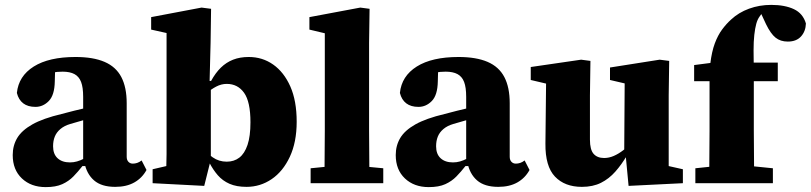

<svg xmlns="http://www.w3.org/2000/svg" viewBox="-20 -749 3315 785"><path d="M167 16Q107 16 69.5 -19.5Q32 -55 32 -115Q32 -154 50.5 -185Q69 -216 112.5 -240.5Q156 -265 232 -283Q257 -290 282 -296Q307 -302 332 -308Q357 -314 381 -320V-276Q354 -267 324 -258.5Q294 -250 267 -242Q243 -235 227 -221.5Q211 -208 204 -190.5Q197 -173 197 -151Q197 -119 215.5 -102Q234 -85 266 -85Q281 -85 295 -89Q309 -93 324.5 -101Q340 -109 359 -121L364 -70H317Q299 -47 280 -27.5Q261 -8 234.5 4Q208 16 167 16ZM451 15Q395 15 364.5 -11.5Q334 -38 325 -85L320 -87V-353Q320 -392 311.5 -414Q303 -436 284.5 -446Q266 -456 236 -456Q214 -456 192.5 -452Q171 -448 147 -441L206 -490L204 -416Q203 -360 179.5 -336Q156 -312 125 -312Q94 -312 75 -326.5Q56 -341 49 -369Q56 -438 118 -477Q180 -516 289 -516Q361 -516 407.5 -496Q454 -476 476 -434Q498 -392 498 -327V-108Q498 -95 505 -87.5Q512 -80 523 -80Q532 -80 541 -83Q550 -86 559 -93L579 -54Q561 -21 529 -3Q497 15 451 15Z M604 0V-57L660 -70Q661 -94 661 -119Q661 -144 661 -168.5Q661 -193 661 -215V-614L598 -628V-679L804 -718L843 -713L841 -574L837 -418L842 -411V-86L839 -85L815 11ZM988 15Q947 15 918.5 2.5Q890 -10 870.5 -32.5Q851 -55 836 -84H793L797 -154Q825 -123 850 -105.5Q875 -88 907 -88Q937 -88 958.5 -104.5Q980 -121 992 -156.5Q1004 -192 1004 -249Q1004 -333 978 -369.5Q952 -406 907 -406Q885 -406 864 -395Q843 -384 825.5 -368.5Q808 -353 793 -339L789 -418H843Q861 -451 883 -472.5Q905 -494 933 -505Q961 -516 997 -516Q1053 -516 1097 -485Q1141 -454 1167 -395.5Q1193 -337 1193 -251Q1193 -168 1165 -108Q1137 -48 1090.5 -16.5Q1044 15 988 15Z M1250 0V-61L1351 -71H1442L1547 -61V0ZM1306 0Q1307 -36 1307 -72Q1307 -108 1307.5 -144Q1308 -180 1308 -215V-613L1245 -628V-679L1453 -718L1491 -713L1489 -574V-215Q1489 -180 1489.5 -144Q1490 -108 1490 -72Q1490 -36 1491 0Z M1733 16Q1673 16 1635.5 -19.5Q1598 -55 1598 -115Q1598 -154 1616.5 -185Q1635 -216 1678.5 -240.5Q1722 -265 1798 -283Q1823 -290 1848 -296Q1873 -302 1898 -308Q1923 -314 1947 -320V-276Q1920 -267 1890 -258.5Q1860 -250 1833 -242Q1809 -235 1793 -221.5Q1777 -208 1770 -190.5Q1763 -173 1763 -151Q1763 -119 1781.5 -102Q1800 -85 1832 -85Q1847 -85 1861 -89Q1875 -93 1890.5 -101Q1906 -109 1925 -121L1930 -70H1883Q1865 -47 1846 -27.5Q1827 -8 1800.5 4Q1774 16 1733 16ZM2017 15Q1961 15 1930.5 -11.5Q1900 -38 1891 -85L1886 -87V-353Q1886 -392 1877.5 -414Q1869 -436 1850.5 -446Q1832 -456 1802 -456Q1780 -456 1758.5 -452Q1737 -448 1713 -441L1772 -490L1770 -416Q1769 -360 1745.5 -336Q1722 -312 1691 -312Q1660 -312 1641 -326.5Q1622 -341 1615 -369Q1622 -438 1684 -477Q1746 -516 1855 -516Q1927 -516 1973.5 -496Q2020 -476 2042 -434Q2064 -392 2064 -327V-108Q2064 -95 2071 -87.5Q2078 -80 2089 -80Q2098 -80 2107 -83Q2116 -86 2125 -93L2145 -54Q2127 -21 2095 -3Q2063 15 2017 15Z M2359 15Q2289 15 2249 -27Q2209 -69 2210 -162L2213 -442L2252 -398L2150 -422V-475L2356 -505L2394 -500L2392 -359V-178Q2392 -137 2407 -120Q2422 -103 2450 -103Q2470 -103 2489.5 -111.5Q2509 -120 2528.5 -135Q2548 -150 2565 -167L2577 -113H2543Q2522 -77 2496 -47.5Q2470 -18 2437 -1.5Q2404 15 2359 15ZM2550 11 2539 -105 2532 -106 2534 -408 2474 -422V-473L2677 -505L2716 -500L2714 -359V-70L2772 -57V0Z M2823 0V-61L2918 -71H3041L3140 -61V0ZM2879 0Q2880 -36 2880 -72Q2880 -108 2880.5 -144Q2881 -180 2881 -215V-417H2818V-483L2934 -498L2881 -464L2884 -488Q2890 -538 2902.5 -571.5Q2915 -605 2932.5 -628.5Q2950 -652 2969 -669Q3000 -698 3042.5 -713.5Q3085 -729 3133 -729Q3189 -729 3226 -711.5Q3263 -694 3275 -653Q3274 -621 3255 -600Q3236 -579 3201 -579Q3171 -579 3151 -595Q3131 -611 3112 -650L3085 -708L3100 -699L3111 -705Q3105 -701 3098.5 -696.5Q3092 -692 3086 -682Q3077 -670 3072 -651.5Q3067 -633 3064 -606.5Q3061 -580 3061 -542.5Q3061 -505 3062 -454V-215Q3062 -180 3062.5 -144Q3063 -108 3063 -72Q3063 -36 3064 0ZM2982 -417V-493H3160V-417Z"/></svg>

Font: Source Serif 4 ExtraBold
Style: Regular
Weight: 800
Designer: Frank Grießhammer
Foundry: Adobe Systems Incorporated
Version: Version 4.004;hotconv 1.0.116;makeotfexe 2.5.65601